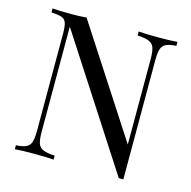

<svg xmlns="http://www.w3.org/2000/svg" viewBox="-89 -659 747 752"><g transform="rotate(15 284.5 -283.5)"><path d="M540.3 -554.8Q512.1 -553.2 498.4 -546.4Q484.7 -539.5 479.8 -523.8Q475 -508.1 475 -477.4V4H456.5L117.7 -519.4V-93.5Q117.7 -62.1 123 -46.8Q128.2 -31.5 143.5 -24.6Q158.9 -17.7 191.1 -16.1V0Q162.1 -2.4 108.9 -2.4Q60.5 -2.4 33.9 0V-16.1Q62.1 -17.7 75.8 -24.6Q89.5 -31.5 94.4 -47.2Q99.2 -62.9 99.2 -93.5V-485.5Q99.2 -516.1 94.4 -529.8Q89.5 -543.5 76.2 -548.4Q62.9 -553.2 33.9 -554.8V-571Q60.5 -568.5 108.9 -568.5Q145.2 -568.5 171.8 -571L456.5 -132.3V-477.4Q456.5 -508.9 451.2 -524.2Q446 -539.5 430.6 -546.4Q415.3 -553.2 383.1 -554.8V-571Q412.1 -568.5 465.3 -568.5Q513.7 -568.5 540.3 -571Z"/></g></svg>

Font: Playfair Display
Style: Regular
Weight: 400
Designer: Claus Eggers Sørensen
Foundry: Claus Eggers Sørensen
Version: Version 1.005; ttfautohint (v1.2) -l 10 -r 42 -G 200 -x 21 -